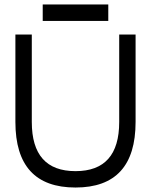

<svg xmlns="http://www.w3.org/2000/svg" viewBox="-20 -838 675 858"><path d="M122.1 -683.6V-293Q122.1 -73.2 317.4 -73.2Q512.7 -73.2 512.7 -293V-683.6H585.9V-293Q585.9 0 317.4 0Q48.8 0 48.8 -293V-683.6ZM463.9 -817.9V-744.6H170.9V-817.9Z"/></svg>

Font: Sanitrixie
Style: Regular
Weight: 400
Designer: Jayvee D. Enaguas (Grand Chaos)
Version: Version 1.1 - 6/9/2013